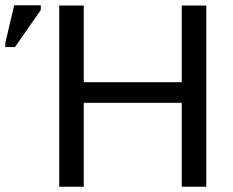

<svg xmlns="http://www.w3.org/2000/svg" viewBox="-27 -709 885 729"><path d="M291 -318.8V0H197.8V-688H291V-397H663.1V-688H756.3V0H663.1V-318.8ZM127.9 -670.9 29.8 -530.3H-6.8V-546.4L26.9 -689H127.9Z"/></svg>

Font: Arimo
Style: Regular
Weight: 400
Designer: Steve Matteson
Foundry: Monotype Imaging Inc.
Version: Version 1.33